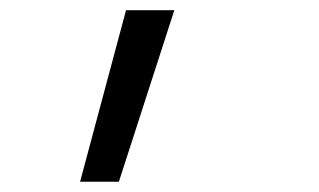

<svg xmlns="http://www.w3.org/2000/svg" viewBox="-20 -144 626 377"><path d="M137.2 212.9H213.4L322.3 -124H227.5Z"/></svg>

Font: Cascadia Code SemiLight
Style: Italic
Weight: 350
Italic angle: -10°
Monospace: yes
Designer: Aaron Bell
Foundry: Saja Typeworks
Version: Version 2404.023